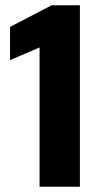

<svg xmlns="http://www.w3.org/2000/svg" viewBox="-20 -708 388 728"><path d="M130 0V-528L18 -480V-606L176 -688H283V0Z"/></svg>

Font: Saira SemiCondensed
Style: Bold
Weight: 700
Width: 4
Designer: Hector Gatti with collaboration of the Omnibus-Type team
Foundry: Omnibus-Type
Version: Version 1.101